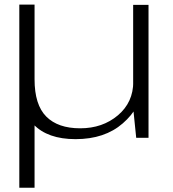

<svg xmlns="http://www.w3.org/2000/svg" viewBox="-20 -610 767 850"><path d="M65.5 221H133V-189L65.5 -589.5ZM583 0H637.5V-588.5H569.5V-132.5ZM133 -589.5H65.5V-255.5Q65.5 -125.5 128 -59.8Q190.5 6 314.5 6Q443.5 6 523.5 -63.8Q603.5 -133.5 603.5 -215L570 -248.5Q570 -157 502 -99.5Q434 -42 335 -42Q236.5 -42 184.8 -94Q133 -146 133 -259Z"/></svg>

Font: Anybody Expanded Light
Style: Regular
Weight: 300
Width: 7
Version: Version 1.113;gftools[0.9.25]